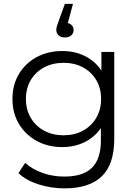

<svg xmlns="http://www.w3.org/2000/svg" viewBox="-20 -801 725 1019"><path d="M323 198.7Q251.3 198.7 185.2 177.7Q119.1 156.7 77.6 117.8L113.7 63.6Q151.4 97.5 205.8 116.8Q260.3 136.1 320.7 136.1Q420.8 136.1 468.1 89.3Q515.4 42.5 515.4 -55.5V-185.8L525.4 -275.8L518.2 -366.4V-525.5H586.4V-63.6Q586.4 71.6 519.8 135.2Q453.2 198.7 323 198.7ZM310.3 -20.4Q234.9 -20.4 175.1 -52.9Q115.3 -85.4 80.7 -143Q46.1 -200.5 46.1 -275.8Q46.1 -351.5 80.7 -408.8Q115.3 -466.2 175.1 -498.2Q234.9 -530.2 310.3 -530.2Q379.9 -530.2 435.8 -501Q491.7 -471.9 525.1 -415.1Q558.4 -358.3 558.4 -275.8Q558.4 -193.7 525.1 -136.7Q491.7 -79.7 435.8 -50.1Q379.9 -20.4 310.3 -20.4ZM317.1 -83Q375.4 -83 420.3 -107.4Q465.1 -131.8 490.8 -175.5Q516.5 -219.1 516.5 -275.8Q516.5 -332.9 490.8 -376.1Q465.1 -419.3 420.3 -443.5Q375.4 -467.6 317.1 -467.6Q259.7 -467.6 214.3 -443.5Q169 -419.3 143.3 -376.1Q117.6 -332.9 117.6 -275.8Q117.6 -219.1 143.3 -175.5Q169 -131.8 214.3 -107.4Q259.7 -83 317.1 -83ZM324.6 -602.3Q302.4 -602.3 290.6 -613.9Q278.8 -625.5 278.8 -641.3Q278.8 -651 281.5 -660.6Q284.2 -670.3 289.6 -684.5L324.3 -780.5H367.2L333 -652.4L324.6 -680.4Q345.8 -680.4 358.1 -669.7Q370.5 -659.1 370.5 -641.3Q370.5 -624.5 358.4 -613.4Q346.4 -602.3 324.6 -602.3Z"/></svg>

Font: Montserrat Thin
Style: Regular
Weight: 100
Designer: Julieta Ulanovsky
Foundry: Julieta Ulanovsky
Version: Version 9.000